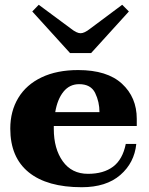

<svg xmlns="http://www.w3.org/2000/svg" viewBox="-20 -773 622 803"><path d="M273 -551 115 -725 142 -753 277 -653Q301 -634 317 -634Q333 -634 357 -653L491 -753L519 -725L361 -551ZM205 -246V-234Q205 -151 242.5 -98.5Q280 -46 348 -46Q413 -46 453 -76Q493 -106 506 -171H550Q542 -92 483 -41Q424 10 322 10Q177 10 100 -52.5Q23 -115 23 -235Q23 -308 56.5 -363.5Q90 -419 154 -449.5Q218 -480 307 -480Q428 -480 490 -423Q552 -366 552 -276V-246ZM211 -304H396Q396 -347 378 -384Q360 -421 311 -421Q271 -421 245.5 -389.5Q220 -358 211 -304Z"/></svg>

Font: Taviraj
Style: Bold
Weight: 700
Designer: Katatrad Team
Foundry: CadsonDemak
Version: Version 1.001